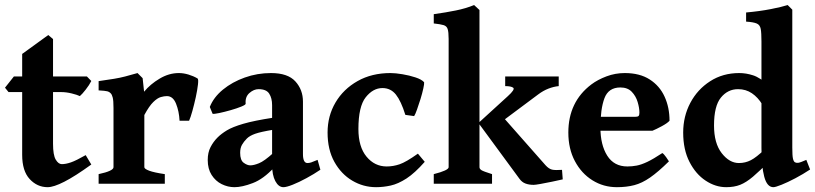

<svg xmlns="http://www.w3.org/2000/svg" viewBox="-20 -736 3266 769"><path d="M345.7 -77.1Q280.3 -29.8 237.5 -8.1Q194.8 13.7 170.9 13.7Q128.9 13.7 98.9 -18.8Q68.8 -51.3 68.8 -115.7V-367.2H14.2L0 -384.8L35.6 -429.7H68.8V-520L173.3 -595.7L192.4 -579.6V-429.7H328.1L345.7 -411.6Q337.4 -395 323.2 -377Q309.1 -358.9 299.8 -351.1Q289.1 -356.4 267.1 -361.8Q245.1 -367.2 225.1 -367.2H192.4V-160.2Q192.4 -115.2 203.1 -96.9Q213.9 -78.6 227.5 -78.6Q243.7 -78.6 264.2 -85.7Q284.7 -92.8 323.2 -114.7Z M771 -421.9Q775.4 -419.4 772.9 -397.7Q770.5 -376 764.2 -346.9Q757.8 -317.9 750.5 -291.5Q743.2 -265.1 737.3 -252.4H699.2Q697.3 -290 685.1 -320.6Q672.9 -351.1 648.4 -351.1Q637.7 -351.1 624 -347.2Q610.4 -343.3 594 -327.4Q577.6 -311.5 558.1 -275.4V-66.4Q558.1 -59.6 577.6 -52.2Q597.2 -44.9 640.1 -38.6V0H375V-38.6Q434.6 -51.3 434.6 -66.4V-303.2Q434.6 -333.5 431.4 -345.5Q428.2 -357.4 423.8 -361.8Q418 -368.2 409.4 -370.4Q400.9 -372.6 375 -374V-411.1Q413.1 -416.5 436.8 -420.4Q460.4 -424.3 481.2 -429.7Q502 -435.1 530.8 -443.4L551.3 -422.9L557.1 -368.7Q582 -398.9 619.4 -421.1Q656.7 -443.4 696.3 -443.4Q714.8 -443.4 734.6 -437.5Q754.4 -431.6 771 -421.9Z M1263.2 -56.2Q1237.3 -38.6 1207.5 -22.5Q1177.7 -6.3 1152.6 3.7Q1127.4 13.7 1115.2 13.7Q1095.7 13.7 1082.8 -10.5Q1069.8 -34.7 1069.8 -75.7V-314.9Q1069.8 -342.8 1058.3 -360.8Q1046.9 -378.9 1015.6 -378.9Q996.6 -378.9 979 -363.5Q961.4 -348.1 963.9 -320.8Q964.4 -316.4 946.5 -309.1Q928.7 -301.8 903.8 -294.7Q878.9 -287.6 857.9 -283.2Q836.9 -278.8 831.5 -280.3L820.3 -307.6Q835.4 -346.2 872.8 -377Q910.2 -407.7 960.4 -425.5Q1010.7 -443.4 1065.4 -443.4Q1132.8 -443.4 1163.1 -409.9Q1193.4 -376.5 1193.4 -329.1V-119.1Q1193.4 -83 1211.4 -83Q1218.3 -83 1226.1 -85.4Q1233.9 -87.9 1252 -95.7ZM1074.2 -216.3Q1023.9 -208 1002 -200.2Q980 -192.4 968.8 -181.2Q956.5 -168.9 949.2 -156Q941.9 -143.1 941.9 -124Q941.9 -94.2 956.1 -84Q970.2 -73.7 982.4 -73.7Q996.6 -73.7 1017.6 -82.3Q1038.6 -90.8 1074.2 -123L1078.1 -65.4Q1035.2 -19 992.4 -2.7Q949.7 13.7 918.9 13.7Q892.6 13.7 867.9 1.5Q843.3 -10.7 827.6 -35.2Q812 -59.6 812 -95.2Q812 -125 823.2 -146.7Q834.5 -168.5 851.1 -185.1Q866.2 -200.2 888.7 -213.9Q911.1 -227.5 954.3 -240.2Q997.6 -252.9 1074.2 -264.6Z M1681.2 -87.9Q1641.6 -43 1608.2 -21.2Q1574.7 0.5 1544.9 7.1Q1515.1 13.7 1486.3 13.7Q1435.1 13.7 1390.9 -12.5Q1346.7 -38.6 1319.3 -87.6Q1292 -136.7 1292 -205.1Q1292 -271.5 1323.7 -325.4Q1355.5 -379.4 1412.4 -411.4Q1469.2 -443.4 1543.9 -443.4Q1564 -443.4 1591.8 -438.7Q1619.6 -434.1 1644 -426Q1668.5 -418 1678.7 -406.7Q1679.7 -400.9 1675.5 -381.8Q1671.4 -362.8 1664.3 -339.6Q1657.2 -316.4 1650.1 -296.9Q1643.1 -277.3 1638.7 -271L1603.5 -275.9Q1586.4 -331.1 1565.7 -357.2Q1544.9 -383.3 1511.7 -383.3Q1474.1 -383.3 1444.8 -346.4Q1415.5 -309.6 1415.5 -219.2Q1415.5 -147.9 1448 -108.6Q1480.5 -69.3 1528.8 -69.3Q1554.7 -69.3 1580.6 -78.1Q1606.4 -86.9 1653.8 -120.6Z M2217.8 -391.1Q2197.8 -389.2 2176.8 -381.1Q2155.8 -373 2135.7 -357.9L1962.9 -229L1896 -243.2L2013.7 -350.6Q2043.9 -377.9 2035.6 -384.5Q2027.3 -391.1 2003.4 -391.1V-429.7H2217.8ZM1717.3 0V-38.6Q1776.9 -53.7 1776.9 -66.4V-580.1Q1776.9 -607.9 1772.9 -619.9Q1769 -631.8 1756.3 -635.5Q1743.7 -639.2 1717.3 -642.1V-679.2Q1766.1 -686 1805.9 -694.1Q1845.7 -702.1 1878.9 -715.8L1900.4 -695.8V-66.4Q1900.4 -59.6 1908.4 -54.4Q1916.5 -49.3 1950.7 -38.6V0ZM2233.9 -17.6Q2216.3 -13.7 2191.2 -8.3Q2166 -2.9 2145 0.7Q2124 4.4 2117.7 4.4Q2098.6 4.4 2084.5 -1Q2070.3 -6.3 2060.5 -20L1896.5 -243.2L1985.4 -277.8L2165 -74.2Q2178.2 -59.6 2191.2 -56.6Q2204.1 -53.7 2231 -55.7Z M2661.6 -252.4Q2653.8 -243.2 2630.9 -230.7Q2607.9 -218.3 2593.3 -212.4H2312.5L2313 -268.1H2523.4Q2534.2 -268.1 2537.6 -271.5Q2541 -274.9 2541 -284.7Q2541 -303.7 2533.9 -327.4Q2526.9 -351.1 2510.3 -368.4Q2493.7 -385.7 2464.8 -385.7Q2417 -385.7 2400.9 -342.5Q2384.8 -299.3 2384.8 -225.1Q2384.8 -155.8 2412.1 -112.5Q2439.5 -69.3 2492.7 -69.3Q2511.7 -69.3 2530 -72.8Q2548.3 -76.2 2572.5 -87.6Q2596.7 -99.1 2632.8 -123Q2638.7 -119.6 2647.9 -106.7Q2657.2 -93.8 2659.2 -89.8Q2616.2 -47.4 2583.7 -24.9Q2551.3 -2.4 2520.3 5.6Q2489.3 13.7 2450.7 13.7Q2397 13.7 2352.8 -13.9Q2308.6 -41.5 2282.5 -90.8Q2256.3 -140.1 2256.3 -205.1Q2256.3 -328.1 2348.6 -397.9Q2374 -417 2409.2 -430.2Q2444.3 -443.4 2482.4 -443.4Q2542.5 -443.4 2582.3 -417.7Q2622.1 -392.1 2641.8 -348.9Q2661.6 -305.7 2661.6 -252.4Z M3224.6 -57.1Q3196.8 -38.6 3165.8 -22.2Q3134.8 -5.9 3110.4 3.9Q3085.9 13.7 3077.6 13.7Q3052.2 13.7 3041 -28.1Q3029.8 -69.8 3029.8 -144V-569.8Q3029.8 -604 3026.9 -620.1Q3023.9 -636.2 3011 -641.8Q2998 -647.5 2968.3 -649.4V-686Q3022.9 -690.9 3066.9 -699.5Q3110.8 -708 3134.8 -715.8L3153.3 -697.3V-145Q3153.3 -112.3 3156 -100.6Q3158.7 -88.9 3164.1 -85.9Q3169.4 -83 3177.5 -84Q3185.5 -85 3209.5 -95.7ZM3063.5 -92.3Q3023.4 -51.8 2996.1 -28.6Q2968.8 -5.4 2944.6 4.2Q2920.4 13.7 2888.7 13.7Q2845.7 13.7 2806.2 -12.5Q2766.6 -38.6 2741.5 -87.6Q2716.3 -136.7 2716.3 -205.1Q2716.3 -270 2744.9 -324Q2773.4 -377.9 2824.2 -410.6Q2875 -443.4 2940.9 -443.4Q2968.3 -443.4 2996.3 -434.3Q3024.4 -425.3 3060.1 -392.6Q3060.1 -364.7 3054 -345.5Q3047.9 -326.2 3033.2 -317.4Q3015.6 -346.2 2991.5 -362.5Q2967.3 -378.9 2936 -378.9Q2895 -378.9 2867.4 -345.2Q2839.8 -311.5 2839.8 -233.4Q2839.8 -162.1 2870.6 -122.6Q2901.4 -83 2939.5 -83Q2965.3 -83 2987.5 -94.5Q3009.8 -106 3042 -137.2Q3045.9 -135.3 3050.8 -125.2Q3055.7 -115.2 3059.3 -105Q3063 -94.7 3063.5 -92.3Z"/></svg>

Font: Namdhinggo ExtraBold
Style: Regular
Weight: 800
Designer: Victor Gaultney
Foundry: SIL International
Version: Version 3.001